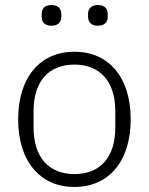

<svg xmlns="http://www.w3.org/2000/svg" viewBox="-20 -729 590 761"><path d="M275 12C207 12 152 -13 113 -59C74 -105 52 -172 52 -256C52 -340 74 -407 113 -453C152 -499 207 -524 275 -524C343 -524 398 -499 437 -453C476 -407 498 -340 498 -256C498 -172 476 -105 437 -59C398 -13 343 12 275 12ZM275 -39C375 -39 437 -103 437 -224V-288C437 -408 375 -473 275 -473C175 -473 113 -409 113 -288V-224C113 -104 175 -39 275 -39ZM184 -627C156 -627 145 -642 145 -663V-673C145 -694 156 -709 184 -709C211 -709 223 -694 223 -673V-663C223 -642 211 -627 184 -627ZM368 -627C341 -627 329 -642 329 -663V-673C329 -694 341 -709 368 -709C396 -709 407 -694 407 -673V-663C407 -642 396 -627 368 -627Z"/></svg>

Font: Plexus Sans Light
Style: Regular
Weight: 300
Version: Version 2.001;PS 002.001;hotconv 1.0.70;makeotf.lib2.5.58329